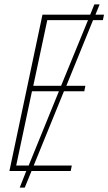

<svg xmlns="http://www.w3.org/2000/svg" viewBox="-20 -781 495 877"><path d="M132 -389 196 -689H382L259 -389ZM54 -25 126 -364H249L111 -25ZM303 0 308 -25H134L272 -364H365L370 -389H283L405 -689H450L455 -714H416L435 -761H411L392 -714H174L23 0H100L70 76H93L124 0Z"/></svg>

Font: Noto Sans Display SemiCondensed Thin
Style: Italic
Weight: 250
Width: 4
Designer: Monotype Design team
Foundry: Monotype Imaging Inc.
Version: 1.000